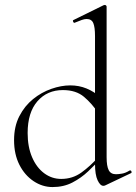

<svg xmlns="http://www.w3.org/2000/svg" viewBox="-20 -745 553 778"><path d="M193 13Q152 13 116 -11Q80 -35 58.5 -77.5Q37 -120 37 -177Q37 -233 58.5 -274.5Q80 -316 114 -343.5Q148 -371 188 -385Q228 -399 265 -399Q300 -399 330.5 -386.5Q361 -374 387 -351L378 -287Q353 -325 320.5 -352.5Q288 -380 235 -380Q171 -380 131.5 -334.5Q92 -289 92 -206Q92 -150 110 -108Q128 -66 159 -43Q190 -20 228 -20Q274 -20 310 -46Q346 -72 378 -108L386 -101Q365 -77 337 -50.5Q309 -24 273.5 -5.5Q238 13 193 13ZM412 -718V-108Q412 -72 420.5 -55.5Q429 -39 450 -39Q460 -39 474.5 -41.5Q489 -44 505 -54Q510 -56 512.5 -50.5Q515 -45 510 -43L407 6Q403 8 399 8Q386 8 375.5 -14.5Q365 -37 365 -81V-599Q365 -635 358 -651.5Q351 -668 331 -668Q322 -668 311 -664Q300 -660 283 -653Q279 -651 276.5 -657Q274 -663 278 -664L400 -724Q402 -725 405 -725Q407 -725 409.5 -723Q412 -721 412 -718Z"/></svg>

Font: Cormorant Light
Style: Regular
Weight: 300
Designer: Christian Thalmann (Catharsis Fonts)
Foundry: Catharsis Fonts
Version: Version 4.000